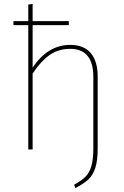

<svg xmlns="http://www.w3.org/2000/svg" viewBox="-20 -756 626 971"><path d="M474 -369V-6Q474 56 462 93Q450 130 427 151.5Q404 173 361 195L355 178Q392 158 412 138Q432 118 442 84.5Q452 51 452 -7V-367Q452 -509 335 -509Q275 -509 230 -477Q185 -445 145 -384V0H123V-629H48V-649H123V-733L145 -736V-649H328V-629H145V-414Q222 -529 335 -529Q404 -529 439 -487.5Q474 -446 474 -369Z"/></svg>

Font: Fira Sans Thin
Style: Regular
Weight: 100
Designer: bBox Type GmbH & Carrois Corporate GbR & Edenspiekermann AG
Foundry: bBox Type GmbH & Carrois Corporate GbR & Edenspiekermann AG
Version: Version 4.301